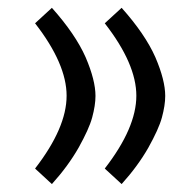

<svg xmlns="http://www.w3.org/2000/svg" viewBox="-20 -464 490 484"><path d="M220.7 -222.2C220.7 -248.5 212.4 -281.2 195.8 -319.8C178.7 -358.4 150.4 -399.9 110.8 -444.3L68.4 -405.3C121.6 -336.9 147.9 -275.9 147.9 -222.7C147.9 -168.9 121.6 -107.9 68.4 -39.1L110.8 0C138.2 -30.3 160.6 -61 178.2 -91.8C195.3 -122.6 207 -147.9 212.4 -168C217.8 -188 220.7 -206.1 220.7 -222.2ZM396.5 -222.2C396.5 -248.5 388.2 -281.2 371.6 -319.8C354.5 -358.4 326.2 -399.9 286.6 -444.3L244.1 -405.3C297.4 -336.9 323.7 -275.9 323.7 -222.7C323.7 -168.9 297.4 -107.9 244.1 -39.1L286.6 0C314 -30.3 336.4 -61 354 -91.8C371.1 -122.6 382.8 -147.9 388.2 -168C393.6 -188 396.5 -206.1 396.5 -222.2Z"/></svg>

Font: Sahel
Style: Regular
Weight: 400
Foundry: Saber Rastikerdar (saber.rastikerdar@gmail.com)
Version: Version 3.4.0